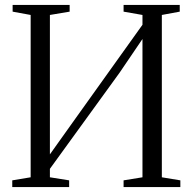

<svg xmlns="http://www.w3.org/2000/svg" viewBox="-20 -763 786 783"><path d="M30 0V-27.5L105 -40V-702L31.5 -715.5V-743H264V-715.5L183.5 -702V-133.5L289 -281.5L561 -662V-702L484 -715.5V-743H713V-715.5L640 -702V-40L715.5 -27.5V0H484V-27.5L561 -40V-604L468 -467L183.5 -74.5V-40L262 -27.5V0Z"/></svg>

Font: Merriweather 96pt Light
Style: Regular
Weight: 300
Version: Version 2.100